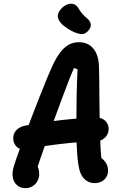

<svg xmlns="http://www.w3.org/2000/svg" viewBox="-20 -976 660 1029"><path d="M54.1 -83.8Q61.8 -112.7 103.3 -224.9Q144.8 -337.2 190.7 -453.6Q236.6 -570.1 258.6 -617.8Q279.2 -662.9 300.1 -691.6Q320.9 -720.2 346.2 -735Q371.5 -749.8 403.2 -749.8Q434.4 -749.8 458 -735.3Q481.7 -720.8 495.5 -691.6Q509.2 -662.4 510.5 -618.3Q512.2 -567.6 512.8 -442.8Q513.8 -323.1 516.2 -247.2Q518.5 -171.3 524.4 -109.5L499.9 -147.8Q528.9 -127.8 544 -108.3Q559 -88.8 559 -62.2Q559 -41.3 549.1 -25.9Q539.2 -10.5 523 -2.5Q506.7 5.4 487 5.4Q458.8 5.4 437.4 -12Q415.9 -29.4 406.2 -64.1Q389 -129.7 389.1 -298.8Q389.2 -467.8 395.5 -605.2L376.1 -611.2Q360.6 -578 316.2 -458.8Q271.8 -339.6 228.9 -219.1Q186 -98.7 172.9 -54.8L150.3 -102.4Q170.7 -102.4 180.5 -85Q190.2 -67.6 190.2 -43.1Q190.2 -23.6 180.8 -6.1Q171.4 11.4 154.5 21.9Q137.6 32.4 115.8 32.4Q89.8 32.4 71.9 17.2Q53.9 2 48.8 -24.5Q43.6 -51 54.1 -83.8ZM50.9 -234.7Q50.8 -260.9 68.2 -278.9Q85.8 -296.8 113.7 -302.4Q206.6 -320.6 303.3 -331.7Q400 -342.8 494.2 -346.5Q512.6 -347 528.2 -339.3Q543.8 -331.7 553 -317.5Q562.2 -303.3 562.3 -285.7Q562.5 -268.8 554.3 -254Q546.1 -239.2 531.6 -229.7Q517.2 -220.2 499.4 -219.7Q404.8 -215.9 307.9 -204.8Q211.1 -193.8 118.1 -175.6Q100.2 -172.3 85 -179.1Q69.8 -185.9 60.4 -200.6Q51.1 -215.3 50.9 -234.7ZM383.9 -801.1Q362.5 -809.5 340.7 -823.7Q318.9 -837.8 305.2 -853.9Q288.6 -873.8 289.8 -893Q291 -912.3 312.3 -933.5Q327.1 -947.8 343.9 -953.4Q360.8 -959 376.2 -953.5Q391.6 -948 401.2 -930.5Q410.1 -915 422 -901.5Q433.8 -888 447.6 -876.9Q466.2 -861.1 466.6 -843Q467.1 -824.9 449.7 -807.8Q434.8 -793 419 -793.3Q403.2 -793.6 383.9 -801.1Z"/></svg>

Font: Monaspace Radon Var
Style: Regular
Weight: 400
Designer: Riley Cran and the Lettermatic Team
Version: Version 1.000 (Monaspace Radon Var)